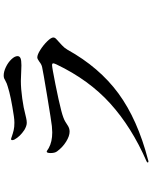

<svg xmlns="http://www.w3.org/2000/svg" viewBox="88 -892 824 1040"><g transform="rotate(-90 500.0 -372.0)"><path d="M316 -652Q280 -676 264 -706Q261 -712 261 -718Q261 -724 267 -724Q270 -724 279 -720.5Q288 -717 296 -715Q298 -714 314.5 -710Q331 -706 355 -706Q372 -706 391 -709Q499 -725 551 -742Q567 -746 583 -755Q589 -759 595.5 -761.5Q602 -764 611 -764Q632 -764 657 -752Q682 -740 699 -722Q716 -704 716 -689Q716 -678 705 -673Q694 -668 666 -668L636 -669Q602 -671 582 -671Q540 -671 486.5 -663.5Q433 -656 401 -647Q396 -646 381.5 -642.5Q367 -639 355 -639Q338 -639 316 -652ZM140 16Q140 12 148 9Q331 -71 459 -186.5Q587 -302 671 -478Q673 -483 675 -487.5Q677 -492 677 -495Q677 -502 667 -502Q655 -502 564.5 -484Q474 -466 420 -452Q378 -441 360.5 -430Q343 -419 340 -417Q325 -407 307 -407Q283 -407 252.5 -426Q222 -445 200 -475Q191 -487 191 -510Q191 -531 199 -531Q201 -531 207 -527Q213 -523 218 -520Q252 -501 303 -501Q313 -501 337 -503Q364 -506 500 -528.5Q636 -551 657 -556Q671 -559 686 -571Q701 -582 709 -582Q724 -582 750 -565.5Q776 -549 796.5 -528Q817 -507 817 -495Q817 -488 811 -481.5Q805 -475 793 -465Q790 -462 775.5 -449Q761 -436 751 -419Q655 -246 514 -142.5Q373 -39 154 18Q149 20 145 20Q143 20 141.5 19Q140 18 140 16Z"/></g></svg>

Font: Shippori Mincho B1 SemiBold
Style: Regular
Weight: 600
Designer: FONTDASU
Foundry: FONTDASU / Google Inc. / but / Adobe
Version: Version 3.110; ttfautohint (v1.8.3)